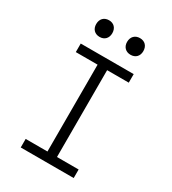

<svg xmlns="http://www.w3.org/2000/svg" viewBox="-222 -1053 1044 1168"><g transform="rotate(30 300.0 -469.5)"><path d="M410 -822C445 -822 467 -845 467 -880C467 -916 445 -939 410 -939C376 -939 353 -916 353 -880C353 -845 376 -822 410 -822ZM193 -822C227 -822 249 -845 249 -880C249 -916 227 -939 193 -939C158 -939 136 -916 136 -880C136 -845 158 -822 193 -822ZM114 0H486V-60H334V-670H486V-730H114V-670H267V-60H114Z"/></g></svg>

Font: JetBrains Mono ExtraLight
Style: Regular
Weight: 240
Monospace: yes
Designer: Philipp Nurullin, Konstantin Bulenkov
Foundry: JetBrains
Version: Version 2.305